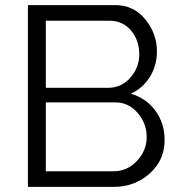

<svg xmlns="http://www.w3.org/2000/svg" viewBox="-20 -730 706 750"><path d="M623 -183Q623 -104 564.5 -52Q506 0 424 0H89V-710H431Q502 -710 547.5 -654.5Q593 -599 593 -529Q593 -475 566 -430.5Q539 -386 491 -364Q552 -346 587.5 -297Q623 -248 623 -183ZM431 -330H159V-61H424Q477 -61 515 -101.5Q553 -142 553 -195Q553 -248 517.5 -289Q482 -330 431 -330ZM409 -649H159V-387H403Q454 -387 489 -426.5Q524 -466 524 -518Q524 -573 491.5 -611Q459 -649 409 -649Z"/></svg>

Font: Raleway
Style: Regular
Weight: 400
Designer: Matt McInerney, Pablo Impallari, Rodrigo Fuenzalida
Foundry: Matt McInerney, Pablo Impallari, Rodrigo Fuenzalida
Version: Version 1.000;PS 001.001;hotconv 1.0.56; ttfautohint (v1.5)